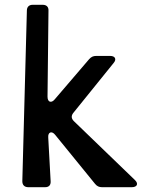

<svg xmlns="http://www.w3.org/2000/svg" viewBox="-20 -780 664 800"><path d="M98 0H168C184 0 192 -9 191 -25L181 -207C179 -230 196 -236 210 -218L376 -14C384 -4 393 0 405 0H529C552 0 558 -15 542 -30L288 -275C277 -286 276 -297 285 -309L453 -517C467 -533 460 -547 439 -547H381C368 -547 360 -543 351 -533L208 -366C194 -349 178 -354 178 -377L182 -735C183 -751 174 -760 158 -760H116C101 -760 92 -751 92 -736L73 -25C73 -9 82 0 98 0Z"/></svg>

Font: OpenDyslexic3
Style: Regular
Weight: 400
Designer: Abelardo Gonzalez
Version: Version 3.001;PS 003.001;hotconv 1.0.88;makeotf.lib2.5.64775